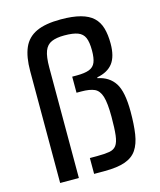

<svg xmlns="http://www.w3.org/2000/svg" viewBox="-112 -831 759 912"><g transform="rotate(-15 267.0 -375.0)"><path d="M70 0V-550Q70 -620 89 -664Q108 -708 152.5 -729Q197 -750 273 -750Q331 -750 370 -739.5Q409 -729 431.5 -708Q454 -687 463.5 -654.5Q473 -622 473 -578Q473 -515 448 -482Q423 -449 370 -439V-435Q426 -424 453.5 -381.5Q481 -339 481 -241Q481 -177 474 -131Q467 -85 447.5 -56Q428 -27 390 -13.5Q352 0 290 0H237V-78H274Q311 -78 333.5 -82Q356 -86 367.5 -101.5Q379 -117 383 -150Q387 -183 387 -241Q387 -308 377 -340.5Q367 -373 344 -383.5Q321 -394 279 -394H256V-473H279Q318 -473 340 -481.5Q362 -490 370.5 -511Q379 -532 379 -569Q379 -610 369.5 -632Q360 -654 336.5 -663Q313 -672 270 -672Q231 -672 207 -661.5Q183 -651 172.5 -623.5Q162 -596 162 -543V0Z"/></g></svg>

Font: Saira SemiCondensed Medium
Style: Regular
Weight: 500
Width: 4
Designer: Hector Gatti with collaboration of the Omnibus-Type team
Foundry: Omnibus-Type
Version: Version 1.101